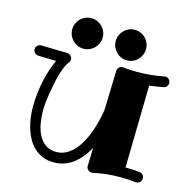

<svg xmlns="http://www.w3.org/2000/svg" viewBox="-104 -789 898 911"><g transform="rotate(15 344.5 -333.0)"><path d="M670.9 -483.9Q670.9 -475.1 665.3 -467.8Q659.7 -460.4 649.9 -459Q632.8 -455.1 615.7 -452.9Q598.6 -450.7 582 -448.2L574.2 -43.9Q591.3 -43.9 609.1 -43.2Q627 -42.5 644 -40Q654.8 -39.1 660.9 -31.5Q667 -23.9 667 -15.1Q667 -2.9 658.9 4.2Q650.9 11.2 642.1 11.2H639.2Q619.1 8.8 599.9 7.8Q580.6 6.8 562 6.8Q528.3 6.8 495.4 10.3Q462.4 13.7 430.2 21H424.8Q414.6 21 406.7 13.4Q398.9 5.9 398.9 -3.9V-4.9L401.9 -94.2Q371.1 -38.1 330.1 -8.5Q289.1 21 238.8 21Q207 21 182.9 10.7Q158.7 0.5 140.4 -16.8Q122.1 -34.2 109.6 -56.9Q97.2 -79.6 89.6 -104.7Q82 -129.9 78.6 -155.8Q75.2 -181.6 75.2 -205.1Q75.2 -269 87.6 -330.6Q100.1 -392.1 125 -446.8L37.1 -449.2Q26.4 -450.2 19.3 -457.3Q12.2 -464.4 12.2 -475.1Q12.2 -484.9 19.5 -492.4Q26.9 -500 38.1 -500L167 -497.1Q177.7 -495.6 184.8 -488.5Q191.9 -481.4 191.9 -471.2Q191.9 -467.3 190.7 -464.1Q189.5 -460.9 188 -458Q178.7 -448.7 170.4 -430.2Q162.1 -411.6 155.3 -387.9Q148.4 -364.3 143.1 -337.6Q137.7 -311 133.8 -285.9Q129.9 -260.7 127.9 -239.3Q126 -217.8 126 -204.1Q126 -173.8 131.1 -142.8Q136.2 -111.8 148.9 -86.7Q161.6 -61.5 183.1 -45.7Q204.6 -29.8 237.8 -29.8Q267.6 -29.8 294.4 -47.1Q321.3 -64.5 343 -96.7Q364.7 -128.9 381.1 -175.3Q397.5 -221.7 407.2 -279.8L413.1 -476.1Q413.1 -486.8 421.4 -493.4Q429.7 -500 439 -500H441.9Q458.5 -497.6 475.6 -496.8Q492.7 -496.1 511.2 -496.1Q541 -496.1 573.5 -499Q606 -502 641.1 -508.8Q642.1 -508.8 643.1 -509.3Q644 -509.8 645 -509.8Q656.2 -509.8 663.6 -501.7Q670.9 -493.7 670.9 -483.9ZM310.1 -611.8Q310.1 -596.2 304.2 -582.5Q298.3 -568.8 288.1 -558.6Q277.8 -548.3 264.2 -542.5Q250.5 -536.6 235.4 -536.6Q219.7 -536.6 206.1 -542.5Q192.4 -548.3 182.1 -558.6Q171.9 -568.8 166 -582.5Q160.2 -596.2 160.2 -611.8Q160.2 -627 166 -640.6Q171.9 -654.3 182.1 -664.6Q192.4 -674.8 206.1 -680.7Q219.7 -686.5 235.4 -686.5Q250.5 -686.5 264.2 -680.7Q277.8 -674.8 288.1 -664.6Q298.3 -654.3 304.2 -640.6Q310.1 -627 310.1 -611.8ZM522.9 -611.8Q522.9 -596.2 517.1 -582.5Q511.2 -568.8 501.2 -558.6Q491.2 -548.3 477.5 -542.5Q463.9 -536.6 448.2 -536.6Q432.6 -536.6 419.2 -542.5Q405.8 -548.3 395.8 -558.6Q385.7 -568.8 379.9 -582.5Q374 -596.2 374 -611.8Q374 -627 379.9 -640.6Q385.7 -654.3 395.8 -664.6Q405.8 -674.8 419.2 -680.7Q432.6 -686.5 448.2 -686.5Q463.9 -686.5 477.5 -680.7Q491.2 -674.8 501.2 -664.6Q511.2 -654.3 517.1 -640.6Q522.9 -627 522.9 -611.8Z"/></g></svg>

Font: Ribeye
Style: Regular
Weight: 400
Designer: Astigmatic (AOETI)
Foundry: Astigmatic (AOETI)
Version: Version 1.000